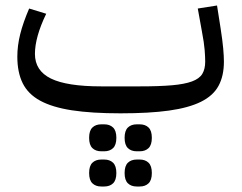

<svg xmlns="http://www.w3.org/2000/svg" viewBox="-20 -400 879 698"><path d="M418 12Q313 12 241.5 1Q170 -10 126 -34Q82 -58 62.5 -97.5Q43 -137 43 -194Q43 -234 53.5 -276Q64 -318 86 -369L148 -350Q107 -265 107 -204Q107 -143 165 -114.5Q223 -86 348 -86H488Q559 -86 605 -90Q651 -94 678 -104Q705 -114 715.5 -131.5Q726 -149 726 -176Q726 -193 724 -218.5Q722 -244 714 -286L699 -369L769 -380L782 -297Q789 -252 791.5 -223.5Q794 -195 794 -176Q794 -124 774.5 -88Q755 -52 710.5 -30Q666 -8 594.5 2Q523 12 418 12ZM477 278Q457 278 445 266.5Q433 255 433 229Q433 203 445 191.5Q457 180 477 180H488Q508 180 520 191.5Q532 203 532 229Q532 255 520 266.5Q508 278 488 278ZM477 150Q457 150 445 138.5Q433 127 433 101Q433 75 445 63.5Q457 52 477 52H488Q508 52 520 63.5Q532 75 532 101Q532 127 520 138.5Q508 150 488 150ZM348 278Q328 278 316 266.5Q304 255 304 229Q304 203 316 191.5Q328 180 348 180H359Q379 180 391 191.5Q403 203 403 229Q403 255 391 266.5Q379 278 359 278ZM348 150Q328 150 316 138.5Q304 127 304 101Q304 75 316 63.5Q328 52 348 52H359Q379 52 391 63.5Q403 75 403 101Q403 127 391 138.5Q379 150 359 150Z"/></svg>

Font: IBM Plex Sans Arabic
Style: Regular
Weight: 400
Designer: Mike Abbink, Paul van der Laan, Pieter van Rosmalen, Wael Morcos, Khajak Apelian
Foundry: Bold Monday
Version: Version 1.1